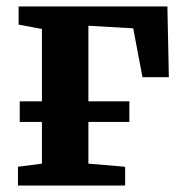

<svg xmlns="http://www.w3.org/2000/svg" viewBox="-20 -573 566 593"><path d="M35.5 0V-58L109.5 -67.5V-483.5L37.5 -497V-553H497L501.5 -334.5H420L391.5 -485.5L253 -493.5V-67.5L366.5 -58V0ZM41 -260H379.5V-196.5H41Z"/></svg>

Font: Merriweather 24pt
Style: Bold
Weight: 700
Designer: Eben Sorkin
Foundry: Eben Sorkin
Version: Version 2.100